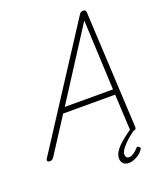

<svg xmlns="http://www.w3.org/2000/svg" viewBox="-277 -1276 1420 1688"><g transform="rotate(-20 433.5 -432.0)"><path d="M-17 14Q-33 14 -39 5Q-45 -4 -34 -20L672 -1109Q680 -1121 687.5 -1125.5Q695 -1130 709 -1130Q722 -1130 728 -1124.5Q734 -1119 735 -1103L790 -14Q791 0 784.5 7Q778 14 763 14Q749 14 743.5 8.5Q738 3 738 -10L721 -340H235L21 -9Q11 5 4 9.5Q-3 14 -17 14ZM268 -390H719L689 -1045ZM630 266Q598 266 579.5 248Q561 230 561 199Q561 173 574.5 147Q588 121 613 95.5Q638 70 671.5 43.5Q705 17 746 -12L788 -8V-5Q753 21 722.5 46Q692 71 668.5 95.5Q645 120 631 142Q617 164 617 184Q617 199 625 209Q633 219 648 219Q670 219 691.5 205Q713 191 736 165Q741 159 748.5 158Q756 157 764 166Q770 171 771 177.5Q772 184 766 191Q750 214 727.5 230.5Q705 247 680 256.5Q655 266 630 266Z"/></g></svg>

Font: Playwrite CU ExtraLight
Style: Regular
Weight: 250
Designer: Veronika Burian, José Scaglione
Foundry: TypeTogether
Version: Version 1.002